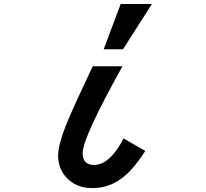

<svg xmlns="http://www.w3.org/2000/svg" viewBox="-20 -900 1040 971"><path d="M504.4 -650.9 590.3 -879.9H748.5L602.1 -650.9ZM605 -199.7 714.8 -136.7Q661.1 -52.7 611.3 -10.7Q538.6 51.3 448.2 51.3Q359.4 51.3 309.6 -9.3Q273.9 -52.2 273.9 -113.3Q273.9 -166.5 313 -265.1Q349.6 -356.4 449.2 -564.9H599.1Q397.9 -202.6 397.9 -126.5Q397.9 -65.9 455.1 -65.9Q535.6 -65.9 605 -199.7Z"/></svg>

Font: BIZ UDPGothic
Style: Bold
Weight: 700
Designer: TypeBank Co., Ltd.
Foundry: Morisawa Inc.
Version: Version 1.051